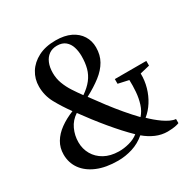

<svg xmlns="http://www.w3.org/2000/svg" viewBox="-169 -910 1066 1078"><g transform="rotate(-30 364.0 -371.5)"><path d="M712 -397.5V-367L649.5 -352Q650.5 -306.5 638.2 -263.5Q626 -220.5 603 -184.2Q580 -148 549 -123Q563 -109 581.2 -93.5Q599.5 -78 619.2 -64.2Q639 -50.5 658.2 -41.5Q677.5 -32.5 693.5 -31.5V-5Q689 -2.5 676.2 0.5Q663.5 3.5 648 5Q632.5 6.5 618.5 6.5Q579.5 6.5 543 -9.2Q506.5 -25 474 -52.5Q436 -20 389.8 -5.5Q343.5 9 296 9Q217.5 9 161.8 -14.5Q106 -38 76.5 -79.2Q47 -120.5 47 -174Q47 -217.5 67.8 -252.2Q88.5 -287 125.8 -314Q163 -341 212 -360.5Q172.5 -415 145.2 -465.2Q118 -515.5 118 -573.5Q118 -622.5 143 -663Q168 -703.5 215 -727.8Q262 -752 327.5 -752Q385 -752 424.8 -732.8Q464.5 -713.5 485.2 -680.2Q506 -647 506 -605Q506 -555.5 484.5 -517.8Q463 -480 422.8 -448.8Q382.5 -417.5 326 -387.5Q359.5 -341 392.5 -297.8Q425.5 -254.5 458.8 -215.2Q492 -176 526 -140.5Q549 -165.5 560.2 -201.2Q571.5 -237 574.5 -276.5Q577.5 -316 576 -352L508 -367V-397.5ZM223.5 -600.5Q223.5 -564.5 235.8 -531.8Q248 -499 268 -468.2Q288 -437.5 310 -407.5Q348 -433.5 370.2 -462.2Q392.5 -491 401.8 -525.5Q411 -560 411 -602Q411 -634 402.5 -661.2Q394 -688.5 373.8 -705.5Q353.5 -722.5 319.5 -722.5Q289.5 -722.5 268 -707.5Q246.5 -692.5 235 -665Q223.5 -637.5 223.5 -600.5ZM325 -34Q358 -33.5 392.8 -42.8Q427.5 -52 452.5 -72Q427 -96.5 398.2 -128Q369.5 -159.5 339.8 -195.2Q310 -231 281.5 -268Q253 -305 228 -339.5Q190 -315 171.8 -275.5Q153.5 -236 153.5 -192Q153.5 -149 174 -113.2Q194.5 -77.5 232.8 -56.2Q271 -35 325 -34Z"/></g></svg>

Font: Merriweather 120pt Medium
Style: Regular
Weight: 500
Version: Version 2.100